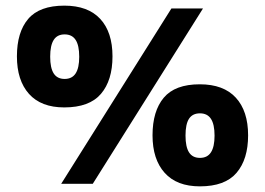

<svg xmlns="http://www.w3.org/2000/svg" viewBox="-20 -652 939 681"><path d="M197 0 588 -622H700L309 0ZM207.9 -271Q125.7 -271 82.8 -319Q40 -367 40 -452Q40 -538 80.1 -585Q120.1 -632 208.3 -632Q291.9 -632 335.5 -585Q379 -538 379 -452Q379 -367 338 -319Q297 -271 207.9 -271ZM209.2 -372Q235.5 -372 248.2 -391.5Q261 -411 261 -450.7Q261 -491 248.2 -510.5Q235.5 -530 209.2 -530Q183 -530 170.5 -510.4Q158 -490.8 158 -451Q158 -411 170.5 -391.5Q183 -372 209.2 -372ZM689 9Q607 9 564 -39Q521 -87 521 -172Q521 -258 560.9 -305.5Q600.8 -353 688.6 -353Q773 -353 816.5 -305.5Q860 -258 860 -172Q860 -87 819 -39Q778 9 689 9ZM689.2 -92Q715.5 -92 728.2 -111.7Q741 -131.4 741 -170.9Q741 -211 728.2 -230.5Q715.5 -250 689.2 -250Q663 -250 650.5 -231Q638 -212 638 -171.2Q638 -131 650.5 -111.5Q663 -92 689.2 -92Z"/></svg>

Font: Noto Sans Gujarati
Style: Regular
Weight: 400
Designer: Jelle Bosma - Monotype Design Team, Universal Thirst
Foundry: Monotype Imaging Inc.
Version: Version 2.102